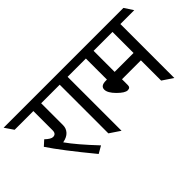

<svg xmlns="http://www.w3.org/2000/svg" viewBox="-135 -1094 1515 1515"><g transform="rotate(-45 622.5 -336.5)"><path d="M276 -602V-357Q276 -322 252.5 -296Q229 -270 181 -261Q242 -174 375 -33L314 2Q127 -225 48 -344L92 -384Q131 -347 154 -347Q189 -347 189 -387V-602H-20L-70 -675H416L465 -602Z M571 -602V0L483 -59V-602H374L333 -675H678L719 -602Z M762 -367H775V-602H638L591 -675H1267L1315 -602H1160V0L1072 -59V-285H861V-219Q861 -191 831.5 -191Q802 -191 753 -240Q704 -289 704 -326Q704 -367 762 -367ZM861 -602V-367H1072V-602Z"/></g></svg>

Font: Halant Medium
Style: Regular
Weight: 500
Designer: Hitesh Malaviya (Devanagari), Satya Rajpurohit (Latin)
Foundry: Indian Type Foundry
Version: Version 1.101;PS 1.0;hotconv 1.0.78;makeotf.lib2.5.61930; tt